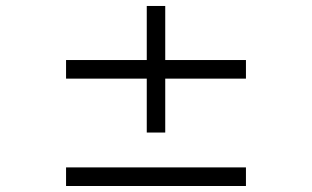

<svg xmlns="http://www.w3.org/2000/svg" viewBox="-20 -620 1040 640"><path d="M200.2 0V-62H799.8V0ZM530.8 -357.9V-178.2H469.2V-357.9H200.2V-419.9H469.2V-600.1H530.8V-419.9H799.8V-357.9Z"/></svg>

Font: BabelStone Ogham
Style: Regular
Weight: 400
Designer: Andrew West
Foundry: BabelStone
Version: Version 2.02 March 14, 2022